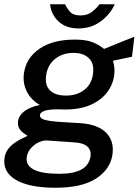

<svg xmlns="http://www.w3.org/2000/svg" viewBox="-29 -711 652 902"><path d="M232 171Q108.5 171 46 134.2Q-16.5 97.5 -8 32.5Q-4.5 6 10.5 -12.5Q25.5 -31 44.5 -43.2Q63.5 -55.5 79.2 -62.5Q95 -69.5 100.5 -73Q94 -77.5 82 -85.5Q70 -93.5 61.5 -107.5Q53 -121.5 56 -144Q59.5 -167.5 84.2 -187.5Q109 -207.5 158 -218Q117 -241 97 -281Q77 -321 83.5 -366.5Q93 -438 155.8 -481.5Q218.5 -525 323 -525Q373.5 -525 404.8 -513Q436 -501 460 -481Q474 -486.5 501.2 -497.8Q528.5 -509 557 -520.5Q585.5 -532 602.5 -538.5L591 -444.5L501.5 -425.5Q512 -392.5 507.5 -357.5Q501.5 -313 473.5 -276.5Q445.5 -240 396.2 -218.2Q347 -196.5 277 -196.5Q269 -196.5 258 -197Q247 -197.5 241.5 -197.5Q196 -197 177.5 -189.2Q159 -181.5 158.5 -170Q158 -155.5 178 -149Q198 -142.5 242 -139Q261 -137.5 288.2 -136Q315.5 -134.5 347 -132.5Q430 -127 469 -88.2Q508 -49.5 499.5 14Q490 83.5 423.2 127.2Q356.5 171 232 171ZM281.5 -262Q332 -262 366.8 -288.5Q401.5 -315 408 -364.5Q414.5 -412 389 -437.2Q363.5 -462.5 316 -462.5Q265 -462.5 229.5 -434Q194 -405.5 187.5 -355Q181.5 -310.5 206 -286.2Q230.5 -262 281.5 -262ZM251 105.5Q385.5 105.5 396.5 22Q400 -5 381.8 -22.2Q363.5 -39.5 321.5 -42L192 -51Q172.5 -52 151.5 -41.8Q130.5 -31.5 115 -13.2Q99.5 5 96.5 28Q91.5 65 128.8 85.2Q166 105.5 251 105.5ZM340 -577.5Q282 -577.5 247 -609.2Q212 -641 206 -691H277Q284 -674 299.5 -656.2Q315 -638.5 349 -638.5Q381.5 -638.5 403 -655.2Q424.5 -672 438.5 -691H510Q489.5 -644.5 444.8 -611Q400 -577.5 340 -577.5Z"/></svg>

Font: Public Sans Medium
Style: Italic
Weight: 500
Italic angle: -8°
Designer: The Public Sans project authors (U.S. Web Design System). Libre Franklin designed by Pablo Impallari and Rodrigo Fuenzal
Version: Version 1.007; ttfautohint (v1.8.1) -l 8 -r 50 -G 200 -x 14 